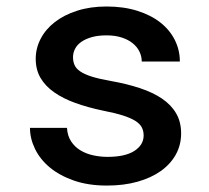

<svg xmlns="http://www.w3.org/2000/svg" viewBox="-20 -558 640 588"><path d="M419.9 -143.1Q419.9 -156.2 414.6 -167.2Q409.2 -178.2 395.3 -187.3Q381.3 -196.3 357.2 -204.1Q333 -211.9 295.4 -219.2Q248.5 -229 210.7 -242.7Q172.9 -256.3 145.8 -275.4Q118.7 -294.4 104 -319.6Q89.4 -344.7 89.4 -377.9Q89.4 -410.2 104.5 -439.2Q119.6 -468.3 147.7 -490.2Q175.8 -512.2 216.1 -525.1Q256.3 -538.1 306.2 -538.1Q358.9 -538.1 400.6 -524.9Q442.4 -511.7 471.2 -489Q500 -466.3 515.4 -435.5Q530.8 -404.8 530.8 -369.6H414.1Q414.1 -385.3 407.2 -399.7Q400.4 -414.1 386.7 -425.3Q373 -436.5 352.8 -443.1Q332.5 -449.7 306.2 -449.7Q279.8 -449.7 260.5 -444.1Q241.2 -438.5 228.5 -429.4Q215.8 -420.4 209.7 -408.2Q203.6 -396 203.6 -382.8Q203.6 -369.6 208.3 -358.9Q212.9 -348.1 225.6 -339.4Q238.3 -330.6 260.7 -323.5Q283.2 -316.4 318.8 -310.1Q368.7 -301.3 408.4 -288.1Q448.2 -274.9 476.3 -255.9Q504.4 -236.8 519.5 -210.7Q534.7 -184.6 534.7 -149.4Q534.7 -114.3 518.6 -85Q502.4 -55.7 472.7 -34.4Q442.9 -13.2 401.1 -1.5Q359.4 10.3 307.6 10.3Q250 10.3 206.1 -5.1Q162.1 -20.5 132.3 -45.4Q102.5 -70.3 87.2 -102.1Q71.8 -133.8 71.8 -166.5H185.1Q186.5 -142.1 197.8 -125Q209 -107.9 226.6 -97.4Q244.1 -86.9 265.6 -82.3Q287.1 -77.6 309.1 -77.6Q363.3 -77.6 391.6 -95.9Q419.9 -114.3 419.9 -143.1Z"/></svg>

Font: TypoPRO Roboto Mono
Style: Regular
Weight: 500
Designer: Google
Version: Version 2.000986; 2015; ttfautohint (v1.3)